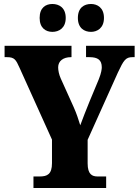

<svg xmlns="http://www.w3.org/2000/svg" viewBox="-20 -944 697 964"><path d="M437 -784C468 -784 502 -803 502 -854C502 -906 468 -924 437 -924C403 -924 371 -906 371 -854C371 -803 403 -784 437 -784ZM243 -784C276 -784 310 -803 310 -854C310 -906 276 -924 243 -924C210 -924 179 -906 179 -854C179 -803 210 -784 243 -784ZM148 0H513V-58H470C443 -58 420 -68 420 -124V-242L572 -580C601 -642 611 -657 645 -657H656V-714H412V-657H429C471 -657 491 -643 491 -606C491 -598 489 -578 476 -546L429 -433C412 -390 395 -349 383 -315C373 -346 366 -370 350 -406L285 -550C276 -570 272 -591 272 -606C272 -638 298 -657 336 -657H339V-714H3V-657H15C53 -657 60 -644 78 -604L241 -243V-125C241 -69 217 -58 180 -58H148Z"/></svg>

Font: Noto Serif Ethiopic Condensed Black
Style: Regular
Weight: 900
Width: 3
Designer: Monotype Design Team
Foundry: Monotype Imaging Inc.
Version: Version 2.102